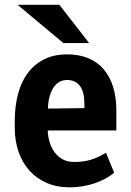

<svg xmlns="http://www.w3.org/2000/svg" viewBox="-20 -783 554 813"><path d="M274.4 10.3Q220.7 10.3 178 -8.3Q135.3 -26.9 105 -60.3Q74.7 -93.8 58.6 -140.1Q42.5 -186.5 42.5 -241.7V-271.5Q42.5 -332 55.9 -383.5Q69.3 -435.1 96.9 -472.7Q124.5 -510.3 166.3 -531.5Q208 -552.7 264.6 -552.7Q314.9 -552.7 353.8 -536.6Q392.6 -520.5 418.9 -489.7Q445.3 -459 459 -414.8Q472.7 -370.6 472.7 -314.5V-230.5H225.1H182.1Q183.1 -203.6 190.7 -179.4Q198.2 -155.3 212.4 -136.7Q226.6 -118.2 247.3 -107.4Q268.1 -96.7 294.9 -97.2Q314 -97.2 330.6 -99.4Q347.2 -101.6 363 -106.2Q378.9 -110.8 395 -118.2Q411.1 -125.5 428.7 -136.2L463.4 -51.8Q446.8 -37.6 425.8 -26.4Q404.8 -15.1 380.4 -6.8Q356 1.5 329.1 5.9Q302.2 10.3 274.4 10.3ZM263.7 -444.3Q245.1 -444.3 230.5 -435.5Q215.8 -426.8 205.8 -411.1Q195.8 -395.5 189.9 -374Q184.1 -352.5 183.1 -327.1V-325.7Q183.1 -323.7 183.6 -323.2L337.4 -325.2V-342.3Q337.4 -393.6 318.6 -418.9Q299.8 -444.3 263.7 -444.3ZM357.4 -600.6H248.5L54.2 -762.7H231.4Z"/></svg>

Font: Ufes Sans
Style: Bold
Weight: 700
Designer: Ricardo Esteves & Filipe Motta
Foundry: ProDesignUfes - Ricardo Esteves, Filipe Motta (This is a derivative work, based on Roboto family, by Christian Robertson
Version: Version 2.0